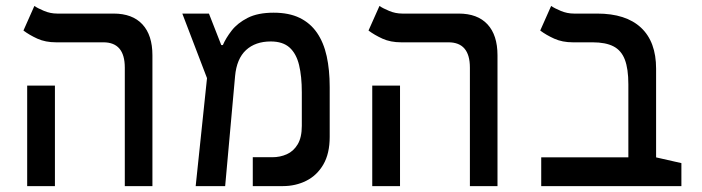

<svg xmlns="http://www.w3.org/2000/svg" viewBox="-20 -632 2384 652"><path d="M403.8 0V-402.3Q403.8 -488.3 331.1 -488.3H170.4Q134.3 -488.3 106.9 -500.7Q79.6 -513.2 59.6 -528.3L96.7 -611.8Q107.9 -604 129.4 -595Q150.9 -585.9 174.3 -585.9H365.7Q429.7 -585.9 463.6 -549.3Q497.6 -512.7 497.6 -444.3V0ZM72.3 0V-341.3H166.5V0Z M644.5 0 691.9 -451.7 731 -479H736.8Q747.1 -502.9 766.8 -528.3Q786.6 -553.7 821 -571.3Q855.5 -588.9 909.2 -588.9Q961.4 -588.9 997.6 -571.3Q1033.7 -553.7 1056.4 -520.8Q1079.1 -487.8 1089.4 -441.2Q1099.6 -394.5 1099.6 -336.4V-167Q1099.6 -110.4 1077.9 -73.2Q1056.2 -36.1 1020 -18.1Q983.9 0 940.4 0H838.4V-98.1H904.8Q931.2 -98.1 953.9 -108.2Q976.6 -118.2 990.7 -141.6Q1004.9 -165 1004.9 -204.6V-318.8Q1004.9 -372.6 995.6 -411.1Q986.3 -449.7 963.4 -470.5Q940.4 -491.2 899.4 -491.2Q847.2 -491.2 815.4 -461.9Q783.7 -432.6 778.3 -373.5L744.6 0ZM690.4 -347.2 599.1 -585.9H689.5L732.9 -475.1Z M1575.7 0V-402.3Q1575.7 -488.3 1502.9 -488.3H1342.3Q1306.2 -488.3 1278.8 -500.7Q1251.5 -513.2 1231.4 -528.3L1268.6 -611.8Q1279.8 -604 1301.3 -595Q1322.8 -585.9 1346.2 -585.9H1537.6Q1601.6 -585.9 1635.5 -549.3Q1669.4 -512.7 1669.4 -444.3V0ZM1244.1 0V-341.3H1338.4V0Z M2293.9 -78.1V0H1817.9V-97.7H2207.5ZM2208 -398.9V0H2113.8V-345.7Q2113.8 -398.4 2101.8 -429.7Q2089.8 -460.9 2063.2 -474.6Q2036.6 -488.3 1992.2 -488.3H1925.3Q1889.6 -488.3 1862.1 -500.7Q1834.5 -513.2 1814.5 -528.3L1851.6 -611.8Q1862.8 -604 1884.3 -595Q1905.8 -585.9 1929.2 -585.9H2007.8Q2105.5 -585.9 2156.7 -538.1Q2208 -490.2 2208 -398.9Z"/></svg>

Font: Cascadia Code
Style: Regular
Weight: 400
Monospace: yes
Designer: Aaron Bell
Foundry: Saja Typeworks
Version: Version 2106.017